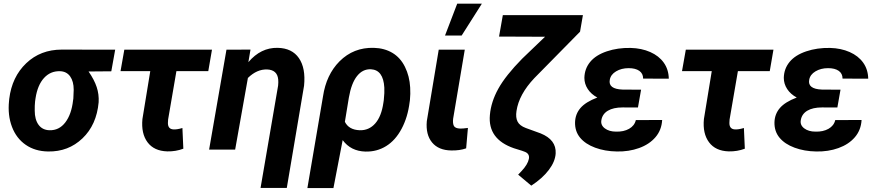

<svg xmlns="http://www.w3.org/2000/svg" viewBox="-20 -791 4638 1015"><path d="M568.4 -414.1 448.2 -413.1Q478.5 -369.1 491.2 -330.6Q503.9 -292 501.5 -250.5Q490.7 -130.9 416 -59.6Q341.3 11.7 234.4 9.8Q165.5 8.8 116 -25.4Q66.4 -59.6 43.2 -120.8Q20 -182.1 27.8 -257.3L28.8 -268.1Q43 -384.8 118.7 -456.8Q194.3 -528.8 306.6 -528.8L588.9 -528.3ZM165.5 -255.4Q163.1 -232.4 163.6 -206.1Q163.6 -159.2 183.8 -131.3Q204.1 -103.5 241.7 -102.5Q292.5 -101.1 325.2 -143.8Q357.9 -186.5 366.2 -259.8L367.7 -270L369.6 -316.4Q369.6 -360.8 350.8 -387.2Q332 -413.6 296.9 -414.6Q246.6 -416 212.6 -378.7Q178.7 -341.3 168 -272.5Z M1081.1 -415H912.6L868.7 -159.2L867.7 -140.6Q867.7 -108.4 897 -106.9Q914.6 -105.5 944.3 -114.3L949.2 -4.9Q909.2 10.3 864.3 9.3Q794.4 7.3 760 -38.8Q725.6 -85 732.9 -161.6L774.4 -415H617.2L637.2 -528.3H1100.6Z M1304.2 -528.8 1293 -462.4Q1358.9 -540 1447.8 -538.1Q1523.9 -536.6 1560.3 -483.6Q1596.7 -430.7 1587.4 -337.9L1496.1 202.6H1357.4L1450.2 -338.4Q1452.1 -356 1450.7 -371.1Q1445.8 -421.4 1392.6 -423.8Q1338.4 -425.8 1290.5 -378.9L1223.1 0H1085.4L1177.2 -528.3Z M1687.5 -281.2Q1704.6 -396 1774.9 -466.8Q1849.1 -541 1956.1 -538.1Q2012.2 -536.6 2054.4 -511.5Q2096.7 -486.3 2120.8 -437.5Q2145 -388.7 2148.4 -328.6Q2150.4 -294.9 2147 -261.2L2145.5 -251Q2135.7 -171.4 2103 -110.1Q2070.3 -48.8 2021.2 -18.6Q1972.2 11.7 1912.1 10.3Q1834.5 8.3 1791.5 -50.3L1742.7 203.1H1605ZM1803.2 -147Q1824.2 -104.5 1881.8 -102.5Q1930.7 -101.1 1963.6 -138.4Q1996.6 -175.8 2006.8 -248L2008.8 -261.2Q2013.2 -302.7 2011.7 -328.1Q2006.3 -421.4 1940.9 -424.8Q1897.5 -426.8 1867.4 -388.9Q1837.4 -351.1 1824.2 -274.9Z M2437 -528.3 2375.5 -163.6Q2372.6 -138.7 2379.4 -125.5Q2386.2 -112.3 2412.6 -111.3Q2425.3 -110.8 2453.6 -114.7L2444.3 -6.8Q2410.2 5.4 2365.2 4.4Q2298.3 3.4 2264.2 -37.8Q2230 -79.1 2236.3 -150.4L2299.3 -528.3ZM2397 -771.5H2527.3L2420.4 -603H2332.5Z M3061.5 -710.9 3046.4 -623.5 2804.7 -377.9Q2723.1 -291.5 2710.4 -204.1Q2705.1 -169.9 2716.1 -148.2Q2727.1 -126.5 2759.8 -114.3L2837.9 -85.9Q2921.4 -52.2 2917.5 20Q2915 63 2881.3 107.4Q2847.7 151.9 2788.6 190.4L2719.2 132.3L2736.8 113.8Q2770 78.6 2775.9 48.8Q2780.8 22.9 2756.3 12.2L2739.3 5.9L2696.8 -7.3Q2558.1 -55.2 2569.8 -183.1Q2575.7 -252.4 2614.3 -322Q2652.8 -391.6 2740.2 -480.5L2861.3 -596.7L2618.2 -597.7L2638.2 -710.9Z M3020 -145.5Q3021.5 -188.5 3048.8 -220.2Q3076.2 -252 3137.7 -275.4Q3105 -293 3087.2 -320.3Q3069.3 -347.7 3069.3 -379.4Q3070.3 -427.7 3100.1 -463.9Q3129.9 -500 3187.7 -519.5Q3245.6 -539.1 3314 -537.6Q3371.6 -536.1 3417.5 -515.9Q3463.4 -495.6 3489 -459.7Q3514.6 -423.8 3515.6 -375L3379.9 -375.5Q3379.9 -402.3 3359.6 -416.5Q3339.4 -430.7 3303.2 -430.7Q3265.1 -430.7 3236.8 -413.8Q3208.5 -397 3203.6 -369.1Q3194.3 -320.3 3271.5 -317.4L3369.1 -316.9L3352.5 -222.7L3272 -223.1Q3222.7 -223.1 3193.6 -205.8Q3164.6 -188.5 3159.2 -156.2Q3154.3 -129.9 3177.2 -112.5Q3200.2 -95.2 3236.3 -95.2Q3276.9 -93.8 3305.7 -110.1Q3334.5 -126.5 3341.3 -156.2L3480.5 -156.7Q3477.5 -103.5 3445.1 -65.7Q3412.6 -27.8 3358.4 -8.3Q3304.2 11.2 3240.7 9.8Q3177.7 8.8 3126.2 -10.3Q3074.7 -29.3 3046.6 -63.2Q3018.6 -97.2 3020 -145.5Z M4049.3 -415H3880.9L3836.9 -159.2L3835.9 -140.6Q3835.9 -108.4 3865.2 -106.9Q3882.8 -105.5 3912.6 -114.3L3917.5 -4.9Q3877.4 10.3 3832.5 9.3Q3762.7 7.3 3728.3 -38.8Q3693.8 -85 3701.2 -161.6L3742.7 -415H3585.4L3605.5 -528.3H4068.8Z M4074.2 -145.5Q4075.7 -188.5 4103 -220.2Q4130.4 -252 4191.9 -275.4Q4159.2 -293 4141.4 -320.3Q4123.5 -347.7 4123.5 -379.4Q4124.5 -427.7 4154.3 -463.9Q4184.1 -500 4241.9 -519.5Q4299.8 -539.1 4368.2 -537.6Q4425.8 -536.1 4471.7 -515.9Q4517.6 -495.6 4543.2 -459.7Q4568.8 -423.8 4569.8 -375L4434.1 -375.5Q4434.1 -402.3 4413.8 -416.5Q4393.6 -430.7 4357.4 -430.7Q4319.3 -430.7 4291 -413.8Q4262.7 -397 4257.8 -369.1Q4248.5 -320.3 4325.7 -317.4L4423.3 -316.9L4406.7 -222.7L4326.2 -223.1Q4276.9 -223.1 4247.8 -205.8Q4218.8 -188.5 4213.4 -156.2Q4208.5 -129.9 4231.4 -112.5Q4254.4 -95.2 4290.5 -95.2Q4331.1 -93.8 4359.9 -110.1Q4388.7 -126.5 4395.5 -156.2L4534.7 -156.7Q4531.7 -103.5 4499.3 -65.7Q4466.8 -27.8 4412.6 -8.3Q4358.4 11.2 4294.9 9.8Q4231.9 8.8 4180.4 -10.3Q4128.9 -29.3 4100.8 -63.2Q4072.8 -97.2 4074.2 -145.5Z"/></svg>

Font: RobotoInd
Style: Bold Italic
Weight: 700
Italic angle: -12°
Designer: Google
Version: Version 2.001150; 2014